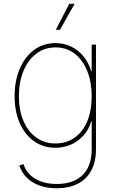

<svg xmlns="http://www.w3.org/2000/svg" viewBox="-20 -773 613 1007"><path d="M277.3 214.4Q228 214.4 188.5 200.4Q148.9 186.5 121.6 159.9Q94.2 133.3 81.1 94.7L103 87.9Q114.3 122.1 138.7 145Q163.1 168 198.2 179.9Q233.4 191.9 277.3 191.9Q364.7 191.9 412.8 145.5Q460.9 99.1 460.9 9.3V-136.7H458.5Q445.3 -92.3 417 -61.3Q388.7 -30.3 351.1 -14.2Q313.5 2 271 2Q207 2 158.7 -32.2Q110.4 -66.4 83.5 -127.4Q56.6 -188.5 56.6 -268.6Q56.6 -349.1 83.5 -412.1Q110.4 -475.1 158.4 -511Q206.5 -546.9 271 -546.9Q315.9 -546.9 353.5 -528.6Q391.1 -510.3 418.2 -477.1Q445.3 -443.8 458.5 -399.4H460.9V-539.1H483.4V9.3Q483.4 75.2 458.7 121.1Q434.1 167 387.9 190.7Q341.8 214.4 277.3 214.4ZM271 -20.5Q328.1 -20.5 371.1 -50.8Q414.1 -81.1 437.5 -136.7Q460.9 -192.4 460.9 -268.6Q460.9 -342.3 437.7 -400.1Q414.6 -458 372.1 -491.2Q329.6 -524.4 271 -524.4Q212.9 -524.4 169.7 -491.2Q126.5 -458 102.8 -400.1Q79.1 -342.3 79.1 -268.6Q79.1 -194.3 103 -138.7Q127 -83 170.2 -51.8Q213.4 -20.5 271 -20.5ZM272.5 -616.7 343.3 -752.9H371.6L294.4 -616.7Z"/></svg>

Font: Inter 18pt Thin
Style: Regular
Weight: 250
Designer: Rasmus Andersson
Foundry: rsms
Version: Version 4.001;git-66647c0bb